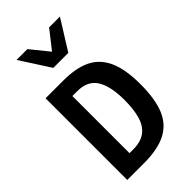

<svg xmlns="http://www.w3.org/2000/svg" viewBox="-302 -1114 1205 1205"><g transform="rotate(-45 300.0 -512.0)"><path d="M66 -725H223Q335.5 -725 407 -690.5Q478.5 -656 514.2 -577.5Q550 -499 550 -367Q550 -235 516.8 -155Q483.5 -75 410.2 -37.5Q337 0 215 0H66ZM409 -367Q409 -489.5 369.5 -552.8Q330 -616 238 -616H195V-109H229Q294.5 -109 334.2 -138Q374 -167 391.5 -223.8Q409 -280.5 409 -367ZM107.5 -1024H203.5L301.5 -903L396.5 -1024H492.5L368.5 -825.5H235.5Z"/></g></svg>

Font: JuliaMono
Style: Bold
Weight: 700
Monospace: yes
Designer: cormullion
Foundry: corm
Version: Version 0.055; ttfautohint (v1.8.4)